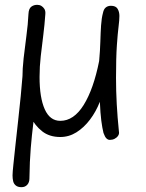

<svg xmlns="http://www.w3.org/2000/svg" viewBox="-20 -561 607 796"><path d="M98 -503Q99 -525 109.5 -533Q120 -541 134 -541Q144 -541 151.5 -536.5Q159 -532 164 -524Q169 -516 168 -503Q165 -459 159.5 -415.5Q154 -372 149 -328.5Q144 -285 144 -242Q144 -156 165.5 -108Q187 -60 230 -60Q286 -60 327 -126Q368 -192 391 -308Q395 -351 396 -388Q397 -425 399 -455.5Q401 -486 407 -508Q410 -523 418.5 -530Q427 -537 440 -537Q460 -537 467.5 -524.5Q475 -512 475 -495Q475 -478 471.5 -450.5Q468 -423 464.5 -372.5Q461 -322 461 -238Q461 -184 464 -129.5Q467 -75 473 -16Q475 -6 469.5 2Q464 10 455 14.5Q446 19 435 19Q428 19 421.5 13Q415 7 409 -10Q404 -30 400 -60.5Q396 -91 394 -139Q378 -98 353 -65Q328 -32 297 -12.5Q266 7 230 7Q185 7 155 -16.5Q125 -40 106.5 -77Q88 -114 80.5 -156.5Q73 -199 73 -238Q73 -275 78 -320Q83 -365 89.5 -412.5Q96 -460 98 -503ZM74 -254Q74 -266 79.5 -279Q85 -292 92 -301Q99 -310 108 -310Q122 -310 127 -299.5Q132 -289 132 -273Q132 -202 128 -149.5Q124 -97 118 -49Q112 -1 107.5 53Q103 107 102 179Q102 195 93 205Q84 215 69 215Q54 215 45.5 208Q37 201 34.5 190Q32 179 32 166Q32 154 35.5 121Q39 88 44 41Q49 -6 55 -59Q61 -112 66 -163Q71 -214 74 -254Z"/></svg>

Font: Playpen Sans Light
Style: Regular
Weight: 300
Designer: Laura Meseguer, Veronika Burian, José Scaglione
Foundry: TypeTogether
Version: Version 1.001